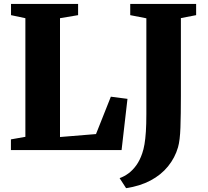

<svg xmlns="http://www.w3.org/2000/svg" viewBox="-20 -763 1056 976"><path d="M35.5 0V-54.5L109 -67.5V-670.5L36 -686V-743H377V-686L285 -670.5V-66.5L468 -81.5L543.5 -271.5L628 -260.5L598 0ZM588 142.5Q612 134 633.5 118Q655 102 673 77Q691 52 703 16.5Q710 -3.5 714.5 -29.8Q719 -56 721.5 -93.5Q724 -131 724 -183.5V-670L642 -686V-743H977V-686L899.5 -671V-275Q899.5 -180.5 897.2 -115Q895 -49.5 885 -14.5Q869.5 39 834.2 82.5Q799 126 745.2 154.5Q691.5 183 621 193.5Z"/></svg>

Font: Merriweather 48pt Black
Style: Regular
Weight: 900
Version: Version 2.100